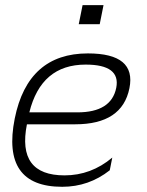

<svg xmlns="http://www.w3.org/2000/svg" viewBox="-20 -718 565 738"><path d="M477.5 -378.9Q449.7 -240.2 269 -240.2H83.5Q44.4 -43.9 228 -43.9Q330.1 -43.9 411.6 -112.3L401.9 -63.5Q321.3 0 219.2 0Q-15.6 0 36.6 -262.2Q86.9 -512.7 317.9 -512.7Q504.4 -512.7 477.5 -378.9ZM92.8 -286.1H277.3Q407.7 -286.1 426.8 -380.4Q444.3 -469.7 309.1 -469.7Q138.2 -469.7 92.8 -286.1ZM377.9 -698.2 363.3 -625H282.7L297.4 -698.2Z"/></svg>

Font: Sansation Light
Style: Light Italic
Weight: 300
Designer: Bernd Montag
Version: Version 1.301